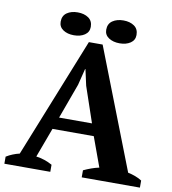

<svg xmlns="http://www.w3.org/2000/svg" viewBox="-92 -937 913 1017"><g transform="rotate(10 364.5 -428.5)"><path d="M243 -291H420L355 -482L336 -568H334L312 -480ZM247 0H0V-38Q16 -48 34.5 -55.5Q53 -63 71 -67L329 -712H403L654 -67Q674 -63 694 -55.5Q714 -48 729 -38V0H416V-38Q435 -47 457 -55Q479 -63 499 -67L441 -226H219L160 -67Q206 -61 247 -38ZM408 -793Q408 -825 431.5 -841Q455 -857 490 -857Q525 -857 548 -841Q571 -825 571 -793Q571 -765 548 -749.5Q525 -734 490 -734Q455 -734 431.5 -749.5Q408 -765 408 -793ZM163 -793Q163 -825 186 -841Q209 -857 244 -857Q279 -857 302 -841Q325 -825 325 -793Q325 -765 302 -749.5Q279 -734 244 -734Q209 -734 186 -749.5Q163 -765 163 -793Z"/></g></svg>

Font: PTSerif
Style: Bold
Weight: 700
Designer: A.Korolkova, O.Umpeleva, V.Yefimov
Foundry: ParaType Ltd
Version: Version 1.000W OFL; ttfautohint (v1.2) -l 8 -r 50 -G 200 -x 